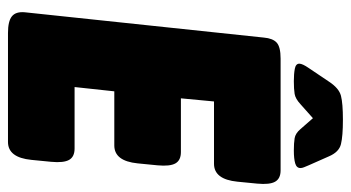

<svg xmlns="http://www.w3.org/2000/svg" viewBox="-224 -676 900 493"><g transform="rotate(90 226.5 -430.0)"><path d="M65 0Q35 0 22.5 -10Q10 -20 12 -43L77 -657Q79 -680 90 -690Q101 -700 131 -700H418Q439 -700 447 -686Q455 -672 452 -640L447 -589Q441 -529 401 -529H241L233 -444H371Q392 -444 400 -430Q408 -416 405 -384L400 -333Q394 -273 354 -273H215L204 -171H362Q383 -171 391 -157Q399 -143 396 -111L391 -60Q385 0 345 0ZM189 -734Q170 -734 157 -736.5Q144 -739 144 -748Q144 -756 155 -772L190 -824Q207 -850 226.5 -855Q246 -860 288 -860Q330 -860 350.5 -855Q371 -850 382 -824L405 -772Q408 -765 410 -760Q412 -755 412 -751Q412 -741 400 -737.5Q388 -734 367 -734Q348 -734 335.5 -736Q323 -738 312 -751L284 -783L248 -751Q234 -738 221.5 -736Q209 -734 189 -734Z"/></g></svg>

Font: Asap Condensed Condensed Black
Style: Italic
Weight: 900
Width: 3
Italic angle: -6°
Designer: Pablo Cosgaya
Foundry: Omnibus-Type
Version: Version 3.001; ttfautohint (v1.8.4.7-5d5b)